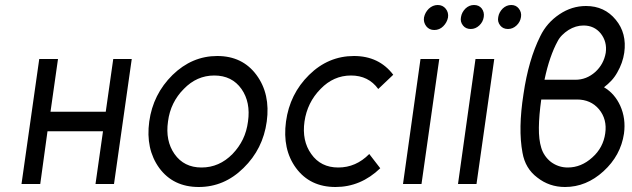

<svg xmlns="http://www.w3.org/2000/svg" viewBox="-20 -736 2528 768"><path d="M66 0H141L170 -211H392L362 0H436L507 -500H433L403 -289H182L212 -500H137Z M849 -512Q748 -512 670 -436Q592 -359 577 -250Q562 -140 617 -64Q673 12 775 12Q877 12 954 -64Q1032 -140 1047 -250Q1062 -360 1006 -436Q950 -512 849 -512ZM837 -434Q908 -434 946 -380Q983 -327 972 -250Q967 -211 951.5 -179Q936 -147 910 -120Q857 -66 786 -66Q716 -66 678 -120Q641 -173 652 -250Q657 -289 673 -321.5Q689 -354 715 -380Q767 -434 837 -434Z M1396 -512Q1293 -512 1216 -436Q1139 -360 1124 -250Q1109 -139 1164 -64Q1220 12 1322 12Q1423 12 1501 -63L1457 -120Q1404 -66 1333 -66Q1263 -66 1225 -120Q1187 -173 1198 -250Q1209 -326 1262 -380Q1314 -434 1384 -434Q1454 -434 1493 -380L1553 -437Q1496 -512 1396 -512Z M1772 -666Q1775 -686 1763 -701Q1751 -716 1731 -716Q1711 -716 1695 -701Q1680 -686 1676 -666Q1673 -647 1685 -631Q1697 -616 1717 -616Q1738 -616 1753 -631Q1768 -646 1772 -666ZM1592 0H1666L1737 -500H1662Z M1812 0H1886L1957 -500H1882ZM1876 -716Q1857 -716 1842 -702Q1827 -687 1824 -668Q1820 -649 1832 -634Q1843 -620 1863 -620Q1882 -620 1897 -634Q1912 -648 1915 -668Q1918 -687 1907 -702Q1896 -716 1876 -716ZM2025 -716Q2006 -716 1991 -702Q1976 -687 1973 -668Q1969 -649 1981 -634Q1992 -620 2012 -620Q2031 -620 2046 -634Q2061 -648 2064 -668Q2067 -687 2055 -702Q2044 -716 2025 -716Z M2324 -712Q2267 -712 2218 -679Q2167 -645 2141 -591Q2094 -497 2074 -360Q2063 -290 2062 -231.5Q2061 -173 2070 -125Q2081 -62 2129 -26Q2177 12 2240 12Q2325 12 2394 -51Q2463 -114 2476 -202Q2484 -262 2461 -313Q2450 -337 2434 -355.5Q2418 -374 2396 -387Q2412 -399 2425.5 -413.5Q2439 -428 2449 -446Q2471 -484 2477 -525Q2488 -603 2443 -657Q2398 -712 2324 -712ZM2314 -634Q2357 -634 2383 -602Q2409 -569 2403 -525Q2395 -479 2361 -448Q2326 -417 2282 -417H2158Q2168 -465 2181.5 -504Q2195 -543 2210 -570Q2217 -584 2228.5 -595.5Q2240 -607 2254 -616Q2283 -634 2314 -634ZM2145 -338H2288Q2343 -338 2376 -299Q2409 -259 2401 -203Q2393 -145 2349 -106Q2305 -66 2251 -66Q2214 -66 2184 -88Q2170 -99 2160 -113.5Q2150 -128 2145 -145Q2135 -177 2135.5 -225.5Q2136 -274 2145 -338Z"/></svg>

Font: Unageo
Style: Regular-Italic
Weight: 400
Designer: Richard Sepsi
Foundry: Richard Sepsi
Version: Version 2.000